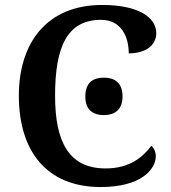

<svg xmlns="http://www.w3.org/2000/svg" viewBox="-20 -744 688 774"><path d="M386 10C548 10 608 -61 608 -114C608 -133 600 -148 590 -156C556 -111 503 -65 406 -65C259 -65 202 -170 202 -358C202 -554 250 -664 387 -664C471 -664 499 -593 499 -529C568 -529 610 -562 610 -610C610 -674 538 -724 392 -724C171 -724 56 -574 56 -358C56 -137 166 10 386 10ZM399 -280C439 -280 474 -299 474 -355C474 -413 439 -431 399 -431C357 -431 324 -413 324 -355C324 -299 357 -280 399 -280Z"/></svg>

Font: Noto Serif SemiBold
Style: Regular
Weight: 600
Designer: Monotype Design Team
Foundry: Monotype Imaging Inc.
Version: Version 2.013